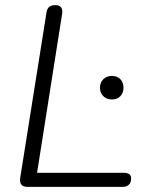

<svg xmlns="http://www.w3.org/2000/svg" viewBox="-20 -731 575 751"><path d="M88 0Q54 0 59 -35L162 -683Q166 -711 196 -711Q228 -711 223 -677L125 -55H464Q493 -55 493 -33Q493 -16 483.5 -8Q474 0 461 0ZM418 -342Q397 -342 384 -355Q371 -368 371 -388Q371 -408 384 -421Q397 -434 418 -434Q439 -434 451 -421Q463 -408 463 -388Q463 -368 451 -355Q439 -342 418 -342Z"/></svg>

Font: Nunito Light
Style: Italic
Weight: 300
Italic angle: -9°
Designer: Vernon Adams
Foundry: Vernon Adams
Version: Version 3.601; ttfautohint (v1.8.2.53-6de2)